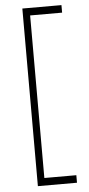

<svg xmlns="http://www.w3.org/2000/svg" viewBox="-59 -748 433 939"><g transform="rotate(-5 157.5 -278.0)"><path d="M88 158H280V121H123V-677H280V-714H88Z"/></g></svg>

Font: Kathrein 37 Thin Condensed
Style: Regular
Weight: 250
Width: 3
Designer: Lazydogs Typefoundry, based on Open Sans by Ascender Corporation
Foundry: Lazydogs Typefoundry
Version: Version 1.003;PS 001.003;hotconv 1.0.88;makeotf.lib2.5.64775